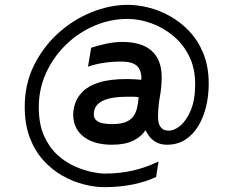

<svg xmlns="http://www.w3.org/2000/svg" viewBox="-20 -622 953 792"><path d="M409 150Q370 150 325.5 138.5Q281 127 238 103Q195 79 159.5 40Q124 1 103 -54Q82 -109 82 -182Q82 -275 120 -352Q158 -429 220 -485Q282 -541 357.5 -571.5Q433 -602 508 -602Q547 -602 592 -591Q637 -580 681 -555.5Q725 -531 761 -493Q797 -455 819 -401Q841 -347 841 -276Q841 -229 830.5 -184Q820 -139 798.5 -103Q777 -67 744.5 -46Q712 -25 669 -25Q644 -25 626 -34.5Q608 -44 597 -58Q586 -72 580 -85Q564 -59 530 -42Q496 -25 442 -25Q367 -25 324.5 -58.5Q282 -92 282 -150Q282 -172 290.5 -197Q299 -222 322 -245Q345 -268 389 -282Q433 -296 505 -296Q520 -296 534.5 -295Q549 -294 563 -293Q563 -297 563 -301.5Q563 -306 563 -309Q561 -326 554 -339Q547 -352 529.5 -360Q512 -368 478 -368Q443 -368 409 -363Q375 -358 343 -347L356 -425Q383 -434 417.5 -441.5Q452 -449 485 -449Q565 -449 606 -412Q647 -375 647 -303Q647 -265 640 -226.5Q633 -188 632 -149Q631 -136 633.5 -120.5Q636 -105 646 -94Q656 -83 677 -83Q698 -83 723 -103Q748 -123 766.5 -166Q785 -209 785 -275Q785 -341 760 -391Q735 -441 693.5 -475Q652 -509 603 -526.5Q554 -544 506 -544Q436 -544 370 -516Q304 -488 252 -437.5Q200 -387 170 -321Q140 -255 140 -180Q140 -110 161.5 -62Q183 -14 217 17Q251 48 289 64.5Q327 81 359.5 87.5Q392 94 411 94Q475 94 530 81Q585 68 634 44L624 108Q581 128 527.5 139Q474 150 409 150ZM442 -110Q476 -110 497 -118Q518 -126 529 -140.5Q540 -155 545 -175.5Q550 -196 552 -221Q541 -223 529.5 -223Q518 -223 505 -223Q367 -223 367 -151Q367 -134 378 -125Q389 -116 406.5 -113Q424 -110 442 -110Z"/></svg>

Font: Maven Pro
Style: Bold
Weight: 700
Designer: Joe Prince
Foundry: Joe Prince
Version: Version 2.103